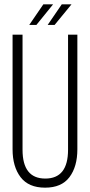

<svg xmlns="http://www.w3.org/2000/svg" viewBox="-20 -860 416 886"><path d="M225 -840 148 -745H115L180 -840ZM310 -840 232 -745H200L265 -840ZM337 -171Q337 -91 300.5 -42.5Q264 6 188 6Q112 6 75 -42.5Q38 -91 38 -171V-700H84V-169Q84 -36 189 -36Q294 -36 294 -169V-700H337Z"/></svg>

Font: Bebas Neue Book
Style: Regular
Weight: 300
Designer: Ryoichi Tsunekawa
Foundry: Ryoichi Tsunekawa
Version: Version 1.003;PS 001.003;hotconv 1.0.88;makeotf.lib2.5.64775